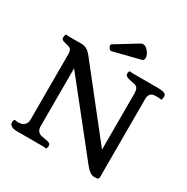

<svg xmlns="http://www.w3.org/2000/svg" viewBox="-210 -1142 1297 1330"><g transform="rotate(30 438.0 -476.5)"><path d="M39.6 0ZM105 0Q39.6 0 39.6 -37.6Q39.6 -54.7 47.4 -61.5Q61.5 -57.6 76.9 -57.6Q92.3 -57.6 103.8 -61.5Q115.2 -65.4 124 -72.8Q141.6 -87.9 141.6 -115.2V-647Q140.6 -666.5 133.3 -676.3Q126 -686 111.3 -690.2Q96.7 -694.3 87.2 -696.3Q77.6 -698.2 69.8 -701.2Q52.7 -708.5 52.7 -719.2Q52.7 -741.7 60.1 -751Q70.3 -748.5 91.3 -748.5H186.5Q229.5 -748.5 263.7 -705.1L674.3 -184.6V-640.1Q673.8 -659.7 666.3 -672.9Q658.7 -686 640.9 -690.4Q623 -694.8 609.4 -697Q595.7 -699.2 585 -703.1Q562 -710.9 562 -728.5Q562 -743.2 569.8 -751Q580.1 -748.5 601.1 -748.5H797.9Q863.3 -748.5 863.3 -720.7Q863.3 -697.3 856 -689Q843.8 -692.4 827.9 -692.4Q812 -692.4 800.3 -691.7Q788.6 -690.9 779.3 -685.5Q758.8 -674.3 757.8 -639.6V-13.7Q757.8 0.5 750 3.7Q742.2 6.8 721.7 6.8Q687 6.8 647.5 -44.4L225.1 -575.7V-108.4Q227.5 -66.4 264.6 -56.6Q278.8 -53.7 292.7 -51.8Q306.6 -49.8 317.4 -46.9Q342.3 -40.5 342.3 -24.4Q342.3 -6.8 335 2.4Q324.7 0 303.7 0ZM387.7 -807.1Q373 -807.1 363.3 -830.1Q361.3 -835.4 361.3 -837.9Q361.3 -844.7 364.7 -848.1L534.2 -952.1Q544.9 -960 556.6 -960Q568.4 -960 579.6 -952.4Q590.8 -944.8 599.6 -933.6Q618.7 -908.7 618.7 -884.8Q618.7 -866.7 604.5 -861.8Z"/></g></svg>

Font: Quando
Style: Regular
Weight: 400
Version: Version 1.002